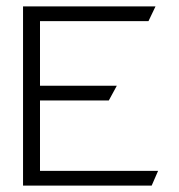

<svg xmlns="http://www.w3.org/2000/svg" viewBox="-20 -590 559 600"><path d="M52 -10H454L474 -56H105V-276H320L345 -322H105V-524H444L466 -570H52Z"/></svg>

Font: Charger Sport
Style: ExLitExt
Weight: 200
Designer: Jasper
Foundry: Cannot Into Space Fonts
Version: Version 1.1